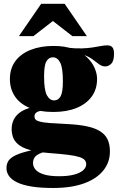

<svg xmlns="http://www.w3.org/2000/svg" viewBox="-20 -700 602 980"><path d="M251 259.5Q186 259.5 140.8 252Q95.5 244.5 67.2 230.8Q39 217 26 198.5Q13 180 13 158Q13 139.5 21 124.5Q29 109.5 51 97Q73 84.5 114.8 73.5Q156.5 62.5 223.5 53H279L279.5 62Q223.5 69 195.2 79Q167 89 157.8 102Q148.5 115 148.5 131.5Q148.5 152 162.8 167.2Q177 182.5 206.5 191Q236 199.5 281.5 199.5Q327.5 199.5 358.2 191.2Q389 183 404.5 169Q420 155 420 138.5Q420 126 412.5 117Q405 108 385 101.5Q365 95 327.2 90.2Q289.5 85.5 229 81Q168.5 76 130.8 65Q93 54 73 37Q53 20 46 -0.8Q39 -21.5 39.5 -45Q41.5 -94 77.8 -123Q114 -152 189 -160L208 -137Q176.5 -134 166.2 -126.2Q156 -118.5 156 -106.5Q156 -96 162 -89.5Q168 -83 185 -78.8Q202 -74.5 234.8 -72Q267.5 -69.5 321.5 -67Q382.5 -64 424.5 -55Q466.5 -46 492.2 -29.2Q518 -12.5 529.5 12.5Q541 37.5 541 72Q541.5 127 508.2 169.2Q475 211.5 410.2 235.5Q345.5 259.5 251 259.5ZM252.5 -128.5Q180 -128.5 130.5 -149.5Q81 -170.5 55.8 -208.5Q30.5 -246.5 30.5 -296.5Q30.5 -350 58.2 -387.8Q86 -425.5 136.5 -445.5Q187 -465.5 253.5 -465.5Q312 -465.5 353.8 -449.8Q395.5 -434 422.5 -408.8Q449.5 -383.5 462.5 -354Q475.5 -324.5 475.5 -297.5Q475.5 -244 447.5 -206.2Q419.5 -168.5 369.5 -148.5Q319.5 -128.5 252.5 -128.5ZM256.5 -187.5Q277.5 -187.5 289.2 -208.2Q301 -229 301 -285Q301 -354.5 287 -381Q273 -407.5 250 -407.5Q229 -407.5 217 -387.2Q205 -367 205 -310.5Q205 -240.5 219.2 -214Q233.5 -187.5 256.5 -187.5ZM327 -422 320 -457Q364 -452 396.2 -453Q428.5 -454 452.5 -457.8Q476.5 -461.5 494.5 -465Q512.5 -468.5 527.5 -468.5Q544.5 -468.5 553.2 -459Q562 -449.5 562 -425.5Q562 -389 548 -375Q534 -361 517 -361Q500 -361 484.5 -373Q469 -385 449.2 -399.2Q429.5 -413.5 400.5 -421.8Q371.5 -430 327 -422ZM76.5 -515.5 190 -680.5H310L423.5 -515.5H349.5L219.5 -616.5H280.5L150.5 -515.5Z"/></svg>

Font: Newsreader 16pt 16pt ExtraBold
Style: Regular
Weight: 800
Version: Version 1.003